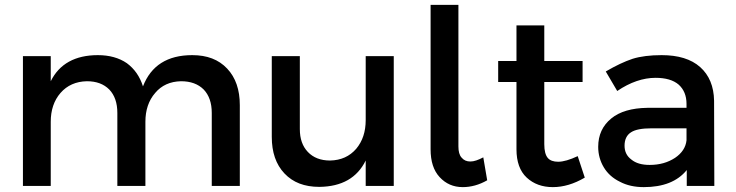

<svg xmlns="http://www.w3.org/2000/svg" viewBox="-20 -762 3017 787"><path d="M911 -481C876 -518 829 -536 768 -536C666 -536 599 -493 566 -408C553 -449 531 -480 500 -503C468 -525 428 -536 381 -536C288 -536 223 -500 188 -429V-532H74V0H188V-263C188 -310 201 -350 228 -381C255 -412 291 -428 336 -429C375 -429 405 -418 428 -395C450 -372 461 -340 461 -299V0H576V-263C576 -310 589 -350 616 -381C642 -412 677 -428 722 -429C761 -429 792 -418 815 -395C837 -372 848 -340 848 -299V0H963V-331C963 -394 946 -444 911 -481Z M1594 -532H1479V-270C1479 -222 1466 -183 1440 -152C1413 -121 1378 -105 1333 -104C1294 -104 1264 -116 1242 -139C1220 -162 1209 -193 1209 -233V-532H1094V-201C1094 -138 1111 -88 1146 -51C1181 -14 1228 4 1289 4C1381 3 1444 -33 1479 -104V0H1594Z M1872 -116C1863 -126 1859 -141 1859 -162V-742H1745V-150C1745 -101 1757 -63 1782 -36C1807 -9 1838 5 1877 5C1910 5 1944 -4 1977 -23L1961 -117C1940 -106 1923 -100 1908 -100C1893 -100 1881 -105 1872 -116Z M2377 -34 2348 -122C2316 -107 2289 -99 2268 -99C2249 -99 2234 -104 2225 -115C2216 -126 2211 -144 2211 -171V-426H2368V-512H2211V-658H2097V-512H2022V-426H2097V-150C2097 -99 2111 -60 2139 -34C2167 -8 2203 5 2246 5C2289 5 2333 -8 2377 -34Z M2795 0H2908L2907 -349C2906 -408 2887 -454 2850 -487C2813 -520 2760 -536 2692 -536C2645 -536 2605 -531 2573 -521C2540 -510 2504 -493 2463 -469L2510 -389C2563 -425 2616 -443 2667 -443C2708 -443 2740 -434 2762 -415C2783 -396 2794 -370 2794 -336V-320H2633C2570 -319 2520 -305 2485 -276C2450 -247 2432 -209 2432 -160C2432 -129 2440 -101 2455 -76C2470 -51 2492 -31 2521 -17C2549 -2 2582 5 2619 5C2698 5 2757 -18 2795 -65ZM2747 -115C2718 -96 2684 -86 2643 -86C2611 -86 2586 -93 2568 -108C2549 -122 2540 -141 2540 -165C2540 -190 2549 -209 2567 -220C2584 -231 2612 -236 2650 -236H2794V-187C2791 -158 2775 -134 2747 -115Z"/></svg>

Font: Argentum Sans
Style: Regular
Weight: 400
Designer: Julieta Ulanovsky
Foundry: Julieta Ulanovsky
Version: Version 5.001;March 29, 2019;FontCreator 11.5.0.2425 64-bit